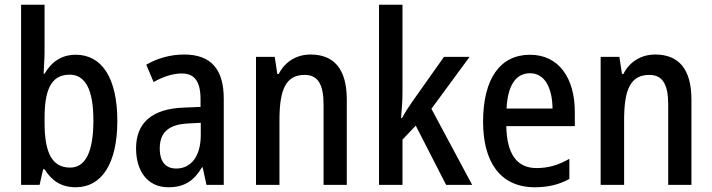

<svg xmlns="http://www.w3.org/2000/svg" viewBox="-20 -780 3004 810"><path d="M168 -559V-760H69V0H147L162 -66H168C199 -16 240 10 300 10C409 10 475 -90 475 -270C475 -452 409 -549 300 -549C240 -549 198 -520 168 -469H164C165 -498 168 -531 168 -559ZM274 -465C341 -465 374 -400 374 -272C374 -138 340 -73 276 -73C199 -73 168 -136 168 -263V-280C168 -393 191 -465 274 -465Z M757 -550C699 -550 643 -534 597 -507L628 -434C670 -457 709 -470 747 -470C801 -470 826 -436 826 -361V-329L754 -326C623 -321 554 -263 554 -154C554 -60 601 10 690 10C758 10 798 -17 832 -74H835L851 0H924V-363C924 -486 872 -550 757 -550ZM773 -259 827 -262V-210C827 -120 785 -69 724 -69C681 -69 654 -95 654 -154C654 -219 689 -255 773 -259Z M1290 -550C1234 -550 1183 -522 1156 -468H1150L1139 -540H1060V0H1159V-274C1159 -405 1187 -464 1266 -464C1322 -464 1345 -422 1345 -340V0H1443V-360C1443 -489 1389 -550 1290 -550Z M1678 -391V-760H1579V0H1678V-191L1734 -250L1862 0H1972L1800 -321L1961 -540H1853L1720 -352C1705 -331 1689 -306 1676 -282H1672C1675 -318 1678 -354 1678 -391Z M2216 -549C2090 -549 2018 -448 2018 -266C2018 -99 2089 10 2236 10C2292 10 2338 -1 2382 -25V-110C2335 -83 2293 -71 2243 -71C2161 -71 2118 -130 2116 -248H2405V-308C2405 -450 2338 -549 2216 -549ZM2216 -471C2280 -471 2310 -407 2311 -322H2117C2122 -423 2158 -471 2216 -471Z M2744 -550C2688 -550 2637 -522 2610 -468H2604L2593 -540H2514V0H2613V-274C2613 -405 2641 -464 2720 -464C2776 -464 2799 -422 2799 -340V0H2897V-360C2897 -489 2843 -550 2744 -550Z"/></svg>

Font: Noto Sans Gujarati Condensed Medium
Style: Regular
Weight: 500
Width: 3
Designer: Jelle Bosma - Monotype Design Team, Universal Thirst
Foundry: Monotype Imaging Inc.
Version: Version 2.106